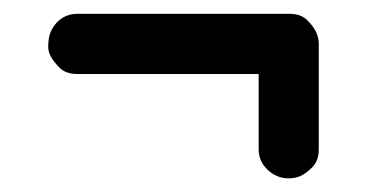

<svg xmlns="http://www.w3.org/2000/svg" viewBox="-20 -365 540 282"><path d="M373 -115.7Q359.9 -127.9 359.9 -146V-256.3H93.8Q76.7 -256.3 67.4 -265.6Q50.8 -282.2 50.8 -295.9Q50.8 -309.6 54.2 -317.6Q57.6 -325.7 63.5 -332Q75.7 -344.7 93.8 -344.7H405.3Q422.4 -344.7 431.6 -335Q448.2 -318.8 448.2 -300.8V-146Q448.2 -128.9 438.7 -119.4Q429.2 -109.9 421.1 -106.4Q413.1 -103 404.1 -103Q395 -103 387 -106.4Q378.9 -109.9 373 -115.7Z"/></svg>

Font: Supermercado
Style: Regular
Weight: 400
Designer: James Grieshaber
Foundry: James Grieshaber
Version: Version 1.002